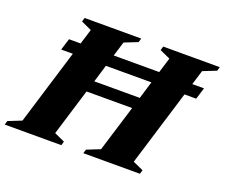

<svg xmlns="http://www.w3.org/2000/svg" viewBox="-145 -839 1182 1009"><g transform="rotate(20 445.5 -335.0)"><path d="M109.5 -472 129.5 -537H194.5L220.5 -621.5L162 -648L168.5 -670H485L478.5 -648L404.5 -618.5L379.5 -537H634L660 -621.5L601.5 -648L608 -670H924.5L918 -648L844 -618.5L819 -537H884.5L864.5 -472H799L669.5 -48.5L728 -22L721.5 0H405L411.5 -22L485.5 -51.5L565 -310.5H310L230 -48.5L288.5 -22L282 0H-34.5L-28 -22L46 -51.5L174.5 -472ZM330 -374.5H584.5L614 -472H359.5Z"/></g></svg>

Font: Newsreader 16pt ExtraBold
Style: Italic
Weight: 800
Italic angle: -17°
Designer: Hugues Gentile
Foundry: Production Type
Version: Version 1.003; ttfautohint (v1.8.3)